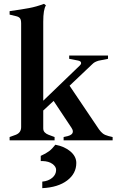

<svg xmlns="http://www.w3.org/2000/svg" viewBox="-20 -730 617 999"><path d="M566 -17V0H311V-17L333 -22Q359 -29 359 -46Q359 -55 352 -65L259 -205L205 -155V-62Q205 -49 213 -41Q221 -33 232 -29L264 -17V0H30V-17L63 -29Q90 -40 90 -69V-608Q90 -628 83.5 -635.5Q77 -643 63 -646L30 -654V-672Q94 -681 131.5 -688Q169 -695 209 -710L219 -702Q205 -681 205 -617V-206L395 -389Q402 -395 402 -402Q402 -412 386 -415L340 -424V-441H542V-424L492 -414Q480 -410 473.5 -406.5Q467 -403 459 -395L342 -284L495 -57Q505 -43 515.5 -35Q526 -27 545 -22ZM200 215Q232 212 252 195Q272 178 272 154Q272 137 253 123Q234 109 202 108H192V81Q219 69 235.5 56.5Q252 44 268 23Q316 32 346.5 58Q377 84 377 118Q377 173 329.5 209Q282 245 200 249Z"/></svg>

Font: Ibarra Real Nova
Style: Bold
Weight: 700
Designer: Jose Maria Ribagorda & Octavio Pardo
Foundry: Jose Maria Ribagorda
Version: Version 1.014